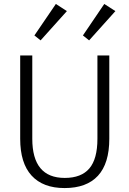

<svg xmlns="http://www.w3.org/2000/svg" viewBox="-20 -935 654 970"><path d="M153.8 -755.9 262.2 -915 317.9 -878.9 185.1 -731ZM398.9 -755.9 506.8 -915 563 -878.9 430.2 -731ZM472.2 -233.9V-654.8H532.2V-233.9Q532.2 -109.4 474.9 -47.1Q417.5 15.1 306.2 15.1Q197.3 15.1 139.6 -47.9Q82 -110.8 82 -233.9V-654.8H143.1V-233.9Q143.1 -36.1 307.1 -36.1Q390.6 -36.1 431.4 -84Q472.2 -131.8 472.2 -233.9Z"/></svg>

Font: IntelOne Mono Light
Style: Regular
Weight: 300
Designer: Fred Shallcrass
Foundry: Frere-Jones Type LLC
Version: Version 1.200;hotconv 1.1.0;makeotfexe 2.6.0;FJTRelease1.2